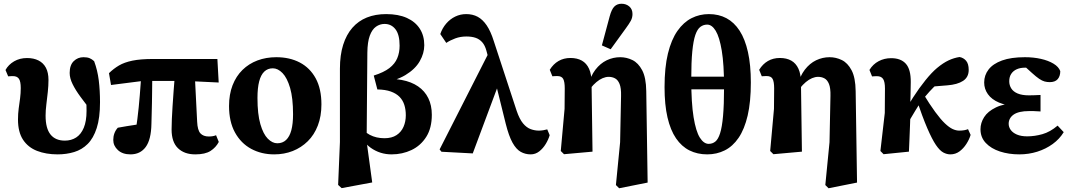

<svg xmlns="http://www.w3.org/2000/svg" viewBox="-20 -801 5661 1015"><path d="M284.5 15.1Q223.5 15.1 176 -3.3Q128.4 -21.8 101.7 -62.4Q75.1 -103 75.1 -169.3Q75.1 -199.9 78.8 -227.3Q82.6 -254.8 86.2 -281.5Q89.7 -308.3 89.7 -335.5Q89.7 -370.6 80 -384.6Q70.3 -398.6 48.6 -398.6Q43.1 -398.6 35.8 -398.3Q28.4 -398 23.2 -397.4L9.1 -431Q24.5 -459.2 54.4 -476.7Q84.4 -494.2 123.3 -494.2Q158.1 -494.2 183.6 -481.3Q209.1 -468.5 222.7 -442.9Q236.3 -417.3 236.3 -378.2Q236.3 -348.1 232.7 -314.9Q229.1 -281.6 225.1 -249.3Q221 -216.9 221 -189.5Q221 -122.5 247 -90Q273 -57.6 322.8 -57.6Q356.7 -57.6 382.5 -74.1Q408.3 -90.7 422.9 -125.6Q437.5 -160.6 437.5 -214.4Q437.5 -243.7 436 -267Q434.5 -290.2 431.1 -316.1L463.9 -310.5V-211.6Q432.2 -253.2 405.8 -288.8Q379.4 -324.4 363.9 -356Q348.3 -387.6 348.3 -415.3Q348.3 -456.9 369.7 -477.7Q391 -498.6 421.5 -498.6Q441.3 -498.6 453.9 -493.3Q466.4 -488.1 477.7 -477.5Q495.5 -429.6 502.1 -376.3Q508.7 -323.1 508.7 -260.1Q508.7 -177.9 491.3 -124Q473.9 -70.2 443.4 -39.9Q412.9 -9.6 372.1 2.7Q331.2 15.1 284.5 15.1Z M669.6 15.1Q627.7 15.1 603.3 -7.6Q578.8 -30.3 578.8 -61.1Q578.8 -79.8 584.7 -95.9Q590.5 -112.1 602.7 -125.8Q621.8 -129.8 649.8 -134Q677.8 -138.3 706.1 -142.8Q734.4 -147.3 754.7 -149.4L697.7 -111.5Q702 -139.8 706.1 -170.9Q710.1 -202 713.3 -234.3Q716.5 -266.5 719.1 -298.8Q721.7 -331.1 723.9 -362.3Q726.1 -393.5 727.8 -421.9H785.2Q785.2 -397.1 784.7 -370.3Q784.2 -343.5 784.1 -314.8Q783.9 -286.2 783.3 -257.6Q782.7 -229.1 781.9 -200.7Q781.1 -172.3 780.5 -145.9Q779 -62.8 750.2 -23.8Q721.4 15.1 669.6 15.1ZM566.9 -351.7 556.1 -414.2Q581.1 -438.5 609.1 -454.9Q637.2 -471.4 679.7 -480.3Q722.3 -489.2 789.9 -489.2H1129.2L1136.1 -364.8L959.5 -373.3H736.4ZM1012.2 15.1Q954.5 15.1 920.8 -17.5Q887.1 -50.1 887.1 -116.4Q887.1 -141.9 888.5 -172Q889.8 -202.1 892.2 -239.2Q894.5 -276.3 897.9 -321.4Q901.3 -366.4 905.8 -421.9H1008.9L1022.2 -157.7Q1024.2 -112.7 1039.5 -96Q1054.9 -79.4 1083.9 -79.4Q1095.3 -79.4 1105.2 -81.2Q1115 -82.9 1122.2 -86.2L1136.6 -50.6Q1121.4 -21.5 1093.1 -3.2Q1064.8 15.1 1012.2 15.1Z M1429.3 15.1Q1362.1 15.1 1307.9 -14.1Q1253.8 -43.4 1222.3 -100.5Q1190.8 -157.7 1190.8 -240.5Q1190.8 -301.9 1209.4 -350.1Q1228.1 -398.3 1261.8 -431.3Q1295.5 -464.3 1341.1 -481.5Q1386.7 -498.6 1440.6 -498.6Q1511.4 -498.6 1565 -470.5Q1618.7 -442.3 1649 -386.8Q1679.2 -331.2 1679.2 -249Q1679.2 -186.8 1660.2 -137.4Q1641.2 -88 1607 -54.3Q1572.7 -20.6 1527.6 -2.7Q1482.5 15.1 1429.3 15.1ZM1445.8 -43.6Q1474 -43.6 1492.5 -61.2Q1511.1 -78.8 1520.2 -112.8Q1529.2 -146.8 1529.2 -196.6Q1529.2 -282.8 1513.6 -336.2Q1497.9 -389.6 1473.5 -414.7Q1449 -439.9 1422.1 -439.9Q1395.4 -439.9 1377.3 -422.7Q1359.2 -405.6 1350.1 -370.7Q1341.1 -335.9 1341.1 -283.2Q1341.1 -197.7 1356.4 -144.8Q1371.7 -91.9 1395.8 -67.8Q1419.9 -43.6 1445.8 -43.6Z M1767.5 176.5 1777 -50.2V-437.9Q1777 -510.2 1794.1 -564.1Q1811.1 -617.9 1842.8 -654.2Q1874.5 -690.4 1919.5 -708.5Q1964.5 -726.5 2021.2 -726.5Q2086 -726.5 2131 -706.2Q2175.9 -685.8 2199.4 -649Q2222.9 -612.3 2222.9 -562.1Q2222.9 -519.1 2198.9 -477.3Q2174.9 -435.4 2123.1 -404.1Q2071.3 -372.8 1987.4 -360.8V-383Q2052.5 -387.9 2103.6 -378.3Q2154.8 -368.6 2190.2 -344.3Q2225.6 -320 2244.2 -282.1Q2262.8 -244.3 2262.8 -194.2Q2262.8 -124.2 2233.5 -77.7Q2204.2 -31.2 2155.7 -8Q2107.2 15.1 2050.1 15.1Q1988.9 15.1 1939.4 -20Q1889.9 -55.2 1857.1 -141.1H1855.1L1865.9 -149.9Q1900.9 -106.1 1934.8 -88.2Q1968.6 -70.3 2012.5 -70.3Q2051.2 -70.3 2076.2 -86.7Q2101.1 -103 2113.2 -130.7Q2125.3 -158.4 2125.3 -191.5Q2125.3 -221.8 2117.4 -246.6Q2109.5 -271.4 2092 -289.2Q2074.5 -306.9 2045.9 -317.2Q2017.3 -327.4 1974.9 -328.2L1955.8 -401.6Q2009.2 -418.4 2038.6 -441.2Q2068 -464 2080.2 -493.6Q2092.5 -523.3 2092.5 -559.5Q2092.5 -617.9 2070.7 -646.2Q2048.8 -674.5 2013 -674.5Q1988.3 -674.5 1967.7 -660Q1947.1 -645.5 1934.9 -612.5Q1922.7 -579.5 1922 -522.8L1918.5 -89.5L1915.4 -73.1L1947.7 163.5L1786 193.5Z M2313.8 1.2 2304 -11.1 2570.2 -534.9 2619.7 -366.5 2479.2 10ZM2785.4 15.1Q2756.9 15.1 2733 1.8Q2709 -11.5 2689.4 -46.7Q2669.8 -81.9 2653.5 -147L2592.5 -393.6H2588.9L2551.3 -533.1Q2543.8 -561.1 2529.3 -577.6Q2514.8 -594.1 2494.2 -601.1Q2473.6 -608.1 2445.4 -608.1Q2414.1 -608.1 2386.9 -598.1Q2359.7 -588 2339.2 -574.2L2307.6 -621Q2318.2 -652.4 2338.8 -676.3Q2359.4 -700.3 2386.6 -713.4Q2413.8 -726.5 2444.5 -726.5Q2478.9 -726.5 2505.4 -712.2Q2531.9 -697.8 2552.9 -666.9Q2573.9 -635.9 2590 -584.9L2711.4 -214.8Q2726.2 -171.3 2745 -148.7Q2763.8 -126.2 2785.5 -118.3Q2807.2 -110.5 2828.6 -110.5Q2839.6 -110.5 2852 -112.5Q2864.5 -114.5 2873 -117.1L2885.8 -86.4Q2879.2 -63.4 2865.1 -40.1Q2851 -16.7 2830.8 -0.8Q2810.6 15.1 2785.4 15.1Z M2944.5 -2.8 2964.6 -225.6 2965.5 -333.9Q2965.5 -368.9 2957.3 -383.9Q2949.1 -398.9 2926.3 -398.9Q2920.6 -398.9 2913.2 -398.6Q2905.8 -398.3 2900.1 -397.7L2886.3 -432Q2904.8 -462.3 2932.4 -478.4Q2960 -494.5 2995.7 -494.5Q3031 -494.5 3055.9 -480.6Q3080.8 -466.6 3094 -437.5Q3107.3 -408.5 3107.3 -360.9V-358.2L3112.3 0.7L2961.6 14.2ZM3236 177.2 3258.2 -49.2 3263.2 -294.1Q3264.2 -335.5 3255.3 -357.2Q3246.5 -378.8 3231.3 -386.8Q3216.2 -394.8 3197.8 -394.8Q3182.6 -394.8 3165.9 -387.8Q3149.2 -380.8 3133 -367.1Q3116.7 -353.4 3101.6 -334.3L3085.8 -345.1H3087.8Q3101.7 -398.9 3127.6 -432.5Q3153.5 -466.1 3187.4 -482.4Q3221.4 -498.6 3258.6 -498.6Q3292.3 -498.6 3323.3 -483.5Q3354.2 -468.5 3374.8 -429.7Q3395.4 -391 3396.4 -319.4L3403.7 164.2L3253.1 194.2ZM3161.8 -561 3202.9 -714Q3213 -751.8 3227.8 -766.5Q3242.7 -781.2 3265.6 -781.2Q3290 -781.2 3306.8 -766.8Q3323.6 -752.4 3323.6 -726.9Q3323.6 -707.5 3314.7 -691.1Q3305.8 -674.8 3288.1 -650.8L3208.3 -540.6Z M3718.8 15.1Q3769 15.1 3811.3 -6Q3853.7 -27.1 3884.6 -72.5Q3915.6 -118 3932.5 -190.2Q3949.3 -262.4 3949.3 -365Q3949.3 -457.6 3934 -525.9Q3918.7 -594.3 3889.9 -638.7Q3861 -683.1 3820.3 -704.8Q3779.5 -726.5 3727.6 -726.5Q3678.5 -726.5 3636.1 -705.1Q3593.6 -683.7 3561.3 -637.7Q3529 -591.6 3511 -518.2Q3493.1 -444.7 3493.1 -340.4Q3493.1 -247.4 3508.7 -180.1Q3524.3 -112.8 3553.8 -69.7Q3583.3 -26.5 3625 -5.7Q3666.8 15.1 3718.8 15.1ZM3726.3 -40.5Q3700.6 -40.5 3679.7 -73.4Q3658.9 -106.4 3646.6 -181.6Q3634.3 -256.8 3634.3 -383.3Q3634.3 -472.7 3639.8 -529.3Q3645.4 -585.9 3656 -616.6Q3666.7 -647.3 3682.7 -659.1Q3698.6 -670.9 3718.4 -670.9Q3743.6 -670.9 3763.5 -638.3Q3783.5 -605.6 3795.6 -533.1Q3807.7 -460.7 3807.7 -340.8Q3807.7 -246.5 3802.3 -187.3Q3797 -128.2 3786.7 -96.4Q3776.5 -64.5 3761.5 -52.5Q3746.5 -40.5 3726.3 -40.5ZM3547.7 -328.8H3896.5V-395.8H3547.7Z M4051.5 -2.8 4071.6 -225.6 4072.5 -333.9Q4072.5 -368.9 4064.3 -383.9Q4056.1 -398.9 4033.3 -398.9Q4027.6 -398.9 4020.2 -398.6Q4012.8 -398.3 4007.1 -397.7L3993.3 -432Q4011.8 -462.3 4039.4 -478.4Q4067 -494.5 4102.7 -494.5Q4138 -494.5 4162.9 -480.6Q4187.8 -466.6 4201 -437.5Q4214.3 -408.5 4214.3 -360.9V-358.2L4219.3 0.7L4068.6 14.2ZM4343 177.2 4365.2 -49.2 4370.2 -294.1Q4371.2 -335.5 4362.3 -357.2Q4353.5 -378.8 4338.3 -386.8Q4323.2 -394.8 4304.8 -394.8Q4289.6 -394.8 4272.9 -387.8Q4256.2 -380.8 4240 -367.1Q4223.7 -353.4 4208.6 -334.3L4192.8 -345.1H4194.8Q4208.7 -398.9 4234.6 -432.5Q4260.5 -466.1 4294.4 -482.4Q4328.4 -498.6 4365.6 -498.6Q4399.3 -498.6 4430.3 -483.5Q4461.2 -468.5 4481.8 -429.7Q4502.4 -391 4503.4 -319.4L4510.7 164.2L4360.1 194.2Z M4651 14.2 4634.2 -2.8 4657.4 -203.8 4658.3 -333.2Q4658.3 -368.2 4648.7 -383.2Q4639.1 -398.2 4616.3 -398.2Q4610.6 -398.2 4603.1 -397.9Q4595.5 -397.6 4590.1 -397L4576.3 -431.3Q4594.8 -461.6 4624.8 -477.5Q4654.7 -493.5 4691.1 -493.5Q4742.6 -493.5 4769 -463.7Q4795.3 -433.9 4794.7 -367.1Q4794.4 -332 4793.4 -293.2Q4792.4 -254.4 4791.1 -216.4L4793.3 -212.8Q4792.3 -178.4 4790.8 -139.6Q4789.3 -100.9 4787.8 -64.6Q4786.3 -28.3 4785 0.7ZM4761.9 -116.5 4716 -155.3H4731.6L4748.1 -185.2Q4774.2 -235.2 4806.6 -285.3Q4838.9 -335.5 4872.2 -376.7Q4905.5 -418 4933.5 -441.4Q4966.3 -468.7 4994.8 -481.9Q5023.2 -495.2 5052.8 -499.6Q5074 -495.6 5087.5 -479.5Q5101 -463.3 5101 -431.3Q5101 -392.9 5071.1 -373.4Q5041.3 -353.9 4987.7 -349.8L4885.3 -341.5L4981.4 -396.4Q4958 -379 4936 -359Q4914 -339.1 4894.1 -317.3Q4874.2 -295.5 4855 -272.3L4846.6 -260.8Q4832.3 -238 4818.1 -214.9Q4804 -191.7 4790 -167.8Q4776.1 -143.8 4761.9 -116.5ZM5003.9 15.1Q4985.8 15.1 4967 5.3Q4948.2 -4.6 4927.8 -34.5Q4907.4 -64.4 4882.1 -123.1Q4856.9 -181.8 4823.8 -279.2L4857.8 -310.1Q4895.1 -248.4 4924 -209.2Q4952.8 -169.9 4975.4 -148.6Q4997.9 -127.2 5016.2 -118.8Q5034.4 -110.5 5050.9 -110.5Q5065.5 -110.5 5076.9 -112.5Q5088.3 -114.5 5097.4 -118.2L5111.1 -87.9Q5104.1 -64 5088.7 -40.1Q5073.4 -16.2 5052.2 -0.5Q5030.9 15.1 5003.9 15.1Z M5368.5 15.1Q5312.6 15.1 5265.9 -0.2Q5219.1 -15.6 5191.2 -45.3Q5163.3 -75 5163.3 -117.7Q5163.3 -151.3 5182.6 -181.8Q5201.8 -212.3 5245 -233.2Q5288.1 -254 5358.5 -257.5V-239.9Q5300.8 -241.9 5261.5 -258.6Q5222.2 -275.3 5202.5 -303.1Q5182.8 -330.8 5182.8 -365Q5182.8 -403.4 5206.1 -433.6Q5229.4 -463.9 5277.2 -481.3Q5324.9 -498.6 5398.2 -498.6Q5443.4 -498.6 5482.6 -489.8Q5521.8 -481 5549.2 -464.5Q5576.7 -448 5585.1 -425Q5585.1 -398.2 5571.4 -382.5Q5557.6 -366.8 5529.6 -366.8Q5515.1 -366.8 5502.1 -370.3Q5489.2 -373.8 5473.5 -384.4Q5457.8 -395.1 5435.1 -415.6L5387.4 -458.9L5446.3 -466.7L5468.4 -439.8Q5447.1 -445.2 5429.2 -444.2Q5411.3 -443.2 5397.7 -443.2Q5373.9 -443.2 5355.4 -435.1Q5336.9 -427 5326.1 -411Q5315.3 -395 5315.3 -371.5Q5315.3 -350.5 5326.1 -333.4Q5336.9 -316.3 5359.9 -306.7Q5383 -297 5419.3 -297Q5434.3 -297 5446.1 -297.5Q5457.9 -298 5480.7 -299V-211.8Q5455.7 -213.8 5443.2 -213.8Q5430.8 -213.8 5419.8 -213.8Q5392.4 -213.8 5372.2 -209.1Q5352 -204.5 5338.8 -195.4Q5325.6 -186.2 5319 -173.9Q5312.3 -161.6 5312.3 -146.7Q5312.3 -129.5 5323 -114.4Q5333.7 -99.3 5355.7 -89.7Q5377.8 -80.2 5410.4 -80.2Q5449.5 -80.2 5490.4 -91.7Q5531.4 -103.2 5571 -136.9L5603.3 -102.4Q5581.4 -66.2 5545.1 -39.8Q5508.9 -13.5 5463.7 0.8Q5418.5 15.1 5368.5 15.1Z"/></svg>

Font: Source Serif 4 Variable
Style: Regular
Weight: 400
Designer: Frank Grießhammer
Foundry: Adobe
Version: Version 4.005;hotconv 1.1.0;makeotfexe 2.6.0